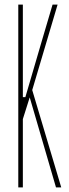

<svg xmlns="http://www.w3.org/2000/svg" viewBox="-20 -820 300 840"><path d="M60 0V-800H80V-613V-395H91L163 -641L210 -800H232L121 -426L248 0H225L110 -394L80 -299V0Z"/></svg>

Font: Big Shoulders Thin
Style: Regular
Weight: 100
Designer: Patric King
Foundry: XO Type Co
Version: Version 2.002